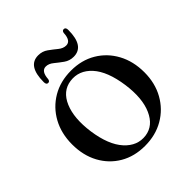

<svg xmlns="http://www.w3.org/2000/svg" viewBox="-170 -703 824 824"><g transform="rotate(-45 242.0 -291.0)"><path d="M243.5 -444Q307 -444 356 -415Q405 -386 433 -334.5Q461 -283 461 -216Q461 -150.5 432.5 -99.5Q404 -48.5 354 -19.5Q304 9.5 239.5 9.5Q175.5 9.5 126.8 -19Q78 -47.5 50.2 -98.5Q22.5 -149.5 22.5 -216.5Q22.5 -282.5 50.5 -333.8Q78.5 -385 128.2 -414.5Q178 -444 243.5 -444ZM272.5 -20.5Q325.5 -28 351.2 -85.5Q377 -143 364.5 -234.5Q351 -330.5 309.5 -376Q268 -421.5 211 -414Q156 -406.5 131.2 -348.2Q106.5 -290 119 -199.5Q132.5 -105.5 174.5 -59.2Q216.5 -13 272.5 -20.5ZM293.5 -477.5Q269 -477.5 249.8 -491.2Q230.5 -505 213.5 -519Q196.5 -533 179 -533Q151 -533 148 -487Q146 -475.5 136.5 -475.5Q125.5 -475.5 125.5 -492Q125.5 -590 190 -590Q215 -590 234 -576.2Q253 -562.5 270 -548.5Q287 -534.5 305 -534.5Q333.5 -534.5 335.5 -580.5Q337.5 -592 347 -592Q358.5 -592 358.5 -575.5Q358.5 -477.5 293.5 -477.5Z"/></g></svg>

Font: Fraunces 144pt S050
Style: Regular
Weight: 400
Version: Version 1.000; ttfautohint (v1.8.3)